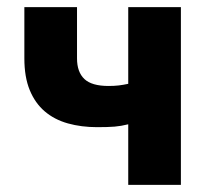

<svg xmlns="http://www.w3.org/2000/svg" viewBox="-20 -516 590 536"><path d="M338 0V-169Q318 -164 300 -162.5Q282 -161 251 -161Q207 -161 169.5 -171.5Q132 -182 105 -205Q78 -228 63 -264.5Q48 -301 48 -353V-496H195V-353Q195 -315 215.5 -295.5Q236 -276 283 -276Q299 -276 311.5 -277.5Q324 -279 338 -282V-496H485V0Z"/></svg>

Font: Giro Regular
Style: Bold
Weight: 700
Designer: Paul D. Hunt
Foundry: Adobe Systems Incorporated
Version: Version 1.000;PS 1.0;hotconv 1.0.88;makeotf.lib2.5.647800